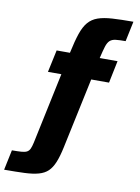

<svg xmlns="http://www.w3.org/2000/svg" viewBox="-192 -808 779 1071"><g transform="rotate(10 197.5 -273.0)"><path d="M-92 196 -68 82Q-34 82 -14 80.5Q6 79 17 73Q28 67 34 54Q40 41 45 18L130 -384H54L81 -510H180L153 -489L157 -513Q171 -579 185.5 -621.5Q200 -664 221 -688.5Q242 -713 274.5 -724.5Q307 -736 356 -739Q405 -742 475 -742L451 -628Q416 -628 395 -625.5Q374 -623 362 -612Q350 -601 342.5 -577Q335 -553 325 -510L321 -486L298 -510H426L400 -384H299L214 16Q203 68 189 102Q175 136 155 155Q135 174 103 183Q71 192 23.5 194Q-24 196 -92 196Z"/></g></svg>

Font: Saira SemiCondensed ExtraBold
Style: Regular
Weight: 800
Width: 4
Designer: Hector Gatti with collaboration of the Omnibus-Type team
Foundry: Omnibus-Type
Version: Version 1.101